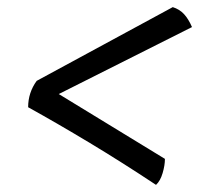

<svg xmlns="http://www.w3.org/2000/svg" viewBox="-20 -524 590 539"><path d="M418 -5Q323 -68 232.5 -122.5Q142 -177 59 -223Q59 -264 83 -297L465 -504Q484 -498 496.5 -484.5Q509 -471 519 -448L145 -260L443 -78Q443 -60 436.5 -38Q430 -16 418 -5Z"/></svg>

Font: Vollkorn
Style: Bold Italic
Weight: 700
Italic angle: -11°
Designer: Friedrich Althausen
Foundry: Friedrich Althausen
Version: Version 5.000; ttfautohint (v1.8.3)